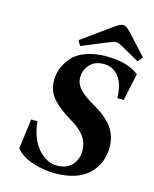

<svg xmlns="http://www.w3.org/2000/svg" viewBox="-133 -993 880 1097"><g transform="rotate(15 307.0 -445.0)"><path d="M233 -755 405 -879Q441 -905 457 -905Q476 -905 502 -877L614 -755L590 -725L484 -785Q458 -800 443 -800Q432 -800 401 -787L250 -725ZM66 -70 89 -247H126Q136 -146 186 -88.5Q236 -31 298 -31Q356 -31 387 -65Q418 -99 418 -151Q418 -240 315 -299Q238 -344 197.5 -389Q157 -434 157 -497Q157 -533 169.5 -567Q182 -601 209 -634Q236 -667 288.5 -687Q341 -707 412 -707Q537 -707 605 -653L571 -492H533Q531 -576 497 -618.5Q463 -661 408 -661Q356 -661 326.5 -628.5Q297 -596 297 -553Q297 -513 327 -482Q357 -451 412 -420Q489 -377 526 -327Q563 -277 563 -210Q563 -111 496.5 -48.5Q430 14 300 15Q233 15 167.5 -6Q102 -27 66 -70Z"/></g></svg>

Font: Heuristica
Style: Bold Italic
Weight: 700
Italic angle: -13°
Version: Version 1.0.2